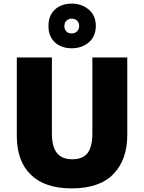

<svg xmlns="http://www.w3.org/2000/svg" viewBox="-20 -1032 797 1062"><path d="M684 -284Q684 -149 607.5 -69.5Q531 10 376 10Q228 10 150.5 -65.5Q73 -141 73 -280V-714H267V-295Q267 -219 295.5 -185Q324 -151 379 -151Q438 -151 464.5 -185.5Q491 -220 491 -296V-714H684ZM377 -765Q319 -765 283.5 -798Q248 -831 248 -888Q248 -946 283.5 -979Q319 -1012 377 -1012Q432 -1012 471 -979Q510 -946 510 -889Q510 -831 471.5 -798Q433 -765 377 -765ZM377 -847Q394 -847 406 -858.5Q418 -870 418 -888Q418 -907 406 -918Q394 -929 377 -929Q360 -929 348 -918Q336 -907 336 -888Q336 -870 346.5 -858.5Q357 -847 377 -847Z"/></svg>

Font: Noto Sans Gurmukhi UI Black
Style: Regular
Weight: 900
Designer: Jelle Bosma - Monotype Design Team
Foundry: Monotype Imaging Inc.
Version: Version 2.004; ttfautohint (v1.8.4.7-5d5b)